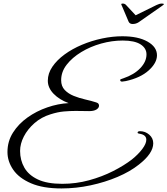

<svg xmlns="http://www.w3.org/2000/svg" viewBox="-20 -1001 942 1080"><path d="M326 59Q222 59 154.5 30Q87 1 54.5 -46Q22 -93 22 -146Q22 -206 53 -255Q84 -304 134.5 -340Q185 -376 246 -397Q307 -418 366 -421Q314 -440 281.5 -473.5Q249 -507 249 -547Q249 -588 274.5 -625.5Q300 -663 343 -694.5Q386 -726 440.5 -749Q495 -772 554 -784.5Q613 -797 668 -797Q757 -797 810 -767Q863 -737 863 -690Q863 -647 816.5 -605Q770 -563 688 -545Q672 -542 667 -542Q656 -542 656 -551Q656 -554 659.5 -555.5Q663 -557 675 -561Q734 -581 769 -617.5Q804 -654 804 -695Q804 -730 770.5 -751.5Q737 -773 670 -773Q610 -773 549 -756Q488 -739 437 -708Q386 -677 355 -637Q324 -597 324 -550Q324 -516 344 -495Q364 -474 395 -461.5Q426 -449 459.5 -441.5Q493 -434 521 -425Q531 -422 534 -417Q537 -412 537 -407Q537 -394 522.5 -385Q508 -376 482 -376Q466 -376 446.5 -376.5Q427 -377 405 -377Q374 -377 339.5 -374Q305 -371 264 -358Q212 -342 173.5 -308Q135 -274 114 -233Q93 -192 93 -152Q93 -100 117 -58Q141 -16 193 8.5Q245 33 330 33Q408 33 481 13Q554 -7 616 -38.5Q678 -70 722 -104Q758 -133 780.5 -163Q803 -193 803 -215Q803 -243 764 -249Q754 -250 754 -255Q754 -263 768 -263Q797 -263 819.5 -243.5Q842 -224 842 -195Q842 -138 761 -75Q712 -36 641.5 -6Q571 24 489.5 41.5Q408 59 326 59ZM726 -866Q709 -866 703 -880L667 -965Q666 -967 664 -971.5Q662 -976 662 -977Q662 -981 670 -981Q681 -981 688 -974L743 -915L861 -973Q877 -981 891 -981Q902 -981 902 -977Q902 -976 898.5 -973.5Q895 -971 893 -969L760 -876Q745 -866 726 -866Z"/></svg>

Font: Great Vibes
Style: Regular
Weight: 400
Designer: Robert E. Leuschke, Viktoriya Grabowska, Viviana Monsalve, Eben Sorkin
Foundry: Robert E. Leuschke
Version: Version 1.103; ttfautohint (v1.8.4.7-5d5b)